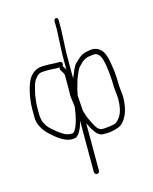

<svg xmlns="http://www.w3.org/2000/svg" viewBox="-132 -800 869 1088"><g transform="rotate(-15 302.0 -256.0)"><path d="M261.6 -467H233.6L196.8 -469H168.8C130.7 -469 109.3 -459.7 84.3 -429.9C63.6 -405.2 40 -325.4 40 -248V-206.1C40 -183.5 43.7 -165.2 51 -151.5C64.3 -126.5 67.6 -116.4 101.6 -85.5C153.9 -37.9 195.6 -18.7 234.8 -28C240.4 -29.3 247.5 -35.3 256 -46C269.4 -65.2 279 -89.2 284.8 -118V186C284.8 193.9 291.9 201 299.8 201C307.7 201 314.8 193.9 314.8 186V-93C323.9 -75.9 328.2 -64 338.8 -48C355.2 -21.3 372.8 -8 391.6 -8H417.3C440.2 -8 487.4 -19.4 501.6 -32C537.6 -63.5 555.6 -115.2 555.6 -187L549.6 -249C549.6 -286.3 547.9 -317 544.6 -341C536.8 -397.4 529 -449.9 502.6 -471C486 -485.8 466.3 -491.3 443.6 -487.5C437.6 -486.5 431.9 -485.7 427.2 -485C404.7 -482.2 384.2 -471.4 365.6 -452.5C361.3 -448.2 355.7 -442.8 348.7 -436.3C341.7 -429.8 335.1 -419.4 328.8 -405L320.4 -384C317.5 -376.7 313.6 -368 308.8 -358V-503L315.2 -643V-698C315.2 -706.2 310.3 -713 303.6 -713C296.9 -713 291.2 -706.2 291.2 -698V-643L284.8 -504V-416C281.6 -422.4 271.8 -435.5 269.6 -441C272.3 -443.7 273.6 -447.2 273.6 -451.5C273.6 -459.8 268.1 -467 261.6 -467ZM233.6 -437H252C248.8 -430.3 249.1 -424.3 252.8 -419C263.5 -403.4 268.8 -392.8 268.8 -387V-304C268.8 -298 268.5 -289.7 268 -279C267.4 -268.3 270.1 -242.7 276 -202C275.5 -199.3 274.9 -195.2 274.4 -189.5C270.7 -150.6 255.8 -90.2 238 -67C231.9 -59 225.6 -55.7 219.2 -57C199.5 -57 182.3 -62.5 167.6 -73.5C155.3 -82 147.9 -85.3 134 -98C108.4 -117.7 92.1 -135.2 85 -150.5C83 -154.8 80.7 -159.3 78 -164C72.7 -180 70 -195.3 70 -210V-248C70 -261.3 70.7 -273.3 72 -284C77 -324.1 75.4 -321.6 90 -375C93.9 -389.3 100.2 -402 108.9 -413.1C125.4 -434.1 136.1 -439 168.8 -439H196.8ZM406.8 -38H392.8C376.7 -38 361.1 -54.5 346 -87.5C342.8 -94.5 338.9 -102.3 334.4 -111C326.1 -126.9 319.4 -149.9 314.8 -167L308.8 -256C309.3 -258.7 310.9 -266.9 313.5 -280.6C318.2 -305.6 322.8 -312.3 327.6 -333C332.2 -352.9 342.4 -370.9 350.1 -390.3C358.4 -411.1 368.4 -416.3 380 -429C393.2 -443.1 410 -451.8 430.6 -455L446.6 -457C451.9 -457.7 457.4 -458 463.1 -458C468.8 -458 475.6 -454.7 483.6 -448C501.7 -433.5 513.4 -379.2 518.6 -285C519.3 -273 519.6 -261 519.6 -249L525.6 -187C525.6 -120.7 514.1 -80.7 479.1 -52.3C472.7 -47.1 458.9 -43.4 437.6 -41Z"/></g></svg>

Font: MewTooHand
Style: Condensed
Weight: 400
Designer: Mew Too, Robert Jablonski
Version: Version 0.77